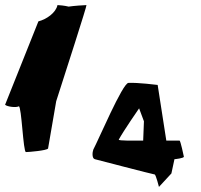

<svg xmlns="http://www.w3.org/2000/svg" viewBox="-43 -742 789 755"><path d="M-23 -330C-14 -322 21 -318 31 -324C42 -324 48 -144 59 -144C70 -144 141 -150 146 -158L178 -344C212 -450 300 -722 297 -722C291 -722 245 -719 227 -716C211 -720 189 -722 183 -722C177 -692 140 -666 108 -658ZM330 -116C330 -116 560 -56 565 -56C570 -56 583 -3 582 -7L631 -60L643 -116C646 -116 681 -120 680 -126C679 -130 667 -189 663 -189H611L577 -408C577 -408 498 -418 462 -416C439 -415 344 -191 324 -154C320 -144 318 -119 330 -116ZM424 -193C443 -228 504 -316 504 -316L523 -265L520 -189C483 -189 422 -188 424 -193Z"/></svg>

Font: Ampere
Style: SCRevIta
Weight: 400
Version: Version 1